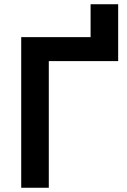

<svg xmlns="http://www.w3.org/2000/svg" viewBox="-20 -885 599 905"><path d="M80 0V-710H407V-865H537V-597H210V0Z"/></svg>

Font: Geist SemBd
Style: Regular
Weight: 400
Designer: Basement.studio, Andrés Briganti, Mateo Zaragoza
Foundry: Basement.studio, Vercel, Andrés Briganti, Guido Ferreyra, Mateo Zaragoza
Version: Version 1.401